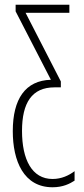

<svg xmlns="http://www.w3.org/2000/svg" viewBox="-20 -549 354 811"><path d="M202 242C246 242 275 227 295 214V174C271 192 240 207 202 207C115 207 73 125 73 4C73 -115 115 -180 210 -180H237V-205L88 -495H273V-529H46V-501L195 -212C87 -209 34 -131 34 5C34 131 80 242 202 242Z"/></svg>

Font: Noto Sans ExtraCondensed ExtraLight
Style: Regular
Weight: 200
Width: 2
Designer: Monotype Design Team
Foundry: Monotype Imaging Inc.
Version: Version 2.013